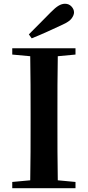

<svg xmlns="http://www.w3.org/2000/svg" viewBox="-20 -997 466 1017"><path d="M132.8 -814.9Q163.1 -845.2 192.6 -875Q222.2 -904.8 249 -932.1Q272.9 -956.5 290.3 -966.8Q307.6 -977.1 324.2 -977.1Q345.2 -977.1 358.6 -962.6Q372.1 -948.2 372.1 -931.2Q372.1 -917 359.6 -899.7Q347.2 -882.3 311 -866.2Q270.5 -847.2 230 -828.9Q189.5 -810.5 147.9 -793.9ZM44.9 -708V-741.2H379.9V-708L286.1 -699.2Q284.7 -624 284.4 -547.6Q284.2 -471.2 284.2 -394V-347.2Q284.2 -270.5 284.4 -194.1Q284.7 -117.7 286.1 -42L379.9 -33.2V0H44.9V-33.2L140.1 -42Q141.6 -116.2 141.8 -192.4Q142.1 -268.6 142.1 -346.2V-394Q142.1 -470.7 141.8 -546.6Q141.6 -622.6 140.1 -699.2Z"/></svg>

Font: Source Han Serif TW
Style: Bold
Weight: 700
Designer: Ryoko NISHIZUKA Ë•øÂ°öÊ∂ºÂ≠ê (kana & ideographs); Frank Grie√ühammer (Latin, Greek & Cyrillic); Wenlong ZHANG Âº†ÊñáÈæô 
Foundry: Adobe
Version: Version 2.003;hotconv 1.1.1;makeotfexe 2.6.0